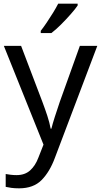

<svg xmlns="http://www.w3.org/2000/svg" viewBox="-20 -786 550 1046"><path d="M1 -536H95L211 -231Q226 -191 238 -154.5Q250 -118 256 -85H260Q266 -110 279 -150.5Q292 -191 306 -232L415 -536H510L279 74Q251 150 206.5 195Q162 240 84 240Q60 240 42 237.5Q24 235 11 232V162Q22 164 37.5 166Q53 168 70 168Q116 168 144.5 142Q173 116 189 73L217 2ZM403 -756Q391 -738 366 -709.5Q341 -681 312.5 -652.5Q284 -624 260 -606H202V-618Q217 -637 234.5 -663Q252 -689 269 -716.5Q286 -744 297 -766H403Z"/></svg>

Font: Noto Sans Gothic
Style: Regular
Weight: 400
Designer: Monotype Design Team
Foundry: Monotype Imaging Inc.
Version: Version 2.001; ttfautohint (v1.8.4.7-5d5b)